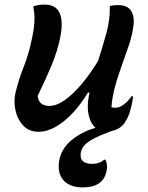

<svg xmlns="http://www.w3.org/2000/svg" viewBox="-20 -561 640 832"><path d="M124 -533Q143 -541 174 -541Q223 -541 239 -503Q255 -465 240 -394Q229 -340 204.5 -280.5Q180 -221 143 -145Q149 -102 193 -102Q225 -102 261 -127.5Q297 -153 334 -197Q371 -241 405 -297Q425 -359 441 -417Q457 -475 456 -535Q464 -537 472.5 -538Q481 -539 490 -539Q533 -539 548 -514Q563 -489 559 -455Q554 -411 538 -363.5Q522 -316 504.5 -268Q487 -220 475 -173Q470 -151 467 -133Q464 -115 463 -96Q467 -95 471.5 -94.5Q476 -94 480 -94Q498 -94 517.5 -109Q537 -124 550 -144H556Q555 -121 548 -96Q542 -71 535 -55.5Q528 -40 519 -27Q500 -1 463 7Q453 11 437 17Q387 36 361 55Q335 74 330 101Q323 149 379 149Q412 149 431 131H437Q442 141 443.5 154Q445 167 441 183Q426 251 339 251Q282 251 254.5 219.5Q227 188 237 132Q248 79 293.5 43.5Q339 8 394 -7Q373 -25 364.5 -61Q356 -97 365 -146Q366 -153 368 -160H361Q334 -114 298.5 -75Q263 -36 224 -13Q185 10 147 10Q106 10 81 -16.5Q56 -43 47.5 -81Q39 -119 46 -154Q60 -214 82.5 -271Q105 -328 118 -392Q127 -432 129 -466Q131 -500 124 -533Z"/></svg>

Font: Recursive Mn Csl St Med
Style: Italic
Weight: 500
Italic angle: -15°
Monospace: yes
Version: Version 1.079;hotconv 1.0.112;makeotfexe 2.5.65598; ttfautoh